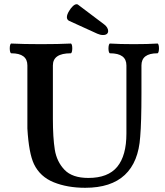

<svg xmlns="http://www.w3.org/2000/svg" viewBox="-20 -871 778 904"><path d="M140.1 -98.1Q115.7 -149.4 108.9 -266.1V-563Q108.9 -620.1 33.2 -620.1Q29.8 -620.1 27.8 -627Q25.9 -633.8 25.9 -643.1Q25.9 -652.3 27.8 -659.2Q29.8 -666 33.2 -666Q89.4 -663.1 173.3 -663.1Q257.3 -663.1 313 -666Q316.4 -666 318.4 -659.4Q320.3 -652.8 320.3 -643.6Q320.3 -634.3 318.4 -627.2Q316.4 -620.1 313 -620.1Q229 -620.1 229 -563V-335V-312Q229 -223.1 238 -166.5Q247.1 -109.9 283.7 -71.5Q320.3 -33.2 396 -33.2Q488.8 -33.2 532 -85.7Q575.2 -138.2 575.2 -242.2V-563Q575.2 -620.1 498 -620.1Q494.6 -620.1 492.7 -626.7Q490.7 -633.3 490.7 -642.6Q490.7 -652.3 492.7 -659.2Q494.6 -666 498 -666Q542.5 -663.1 609.9 -663.1Q676.8 -663.1 721.2 -666Q724.6 -666 726.6 -659.4Q728.5 -652.8 728.5 -643.6Q728.5 -634.3 726.6 -627.2Q724.6 -620.1 721.2 -620.1Q646 -620.1 646 -563V-430.2Q646 -295.4 640.1 -227.1Q632.3 -107.9 567.6 -47.4Q502.9 13.2 381.3 13.2Q297.4 13.2 233.2 -12.7Q168.9 -38.6 140.1 -98.1ZM304.2 -773.4Q294.9 -779.3 294.9 -790Q294.9 -802.7 305.7 -819.8Q313 -832.5 322.8 -841.8Q332.5 -851.1 340.8 -851.1Q344.7 -851.1 347.2 -849.1L470.2 -756.3Q479 -750 484.1 -741.5Q489.3 -732.9 489.3 -725.1Q489.3 -719.2 486.8 -715.3Q481.4 -706.1 464.8 -706.1Q452.1 -706.1 438 -712.4Z"/></svg>

Font: JuniusX
Style: Bold
Weight: 700
Designer: Peter S. Baker
Foundry: Briery Creek Software
Version: Version 1.004